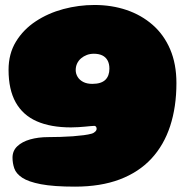

<svg xmlns="http://www.w3.org/2000/svg" viewBox="-20 -498 762 752"><path d="M274 233Q189.5 233 140.2 223.5Q91 214 67 198Q43 182 36 161.5Q29 141 29 119.5Q29 92.5 47.8 74.8Q66.5 57 98.2 48Q130 39 169 39Q191.5 39 216.5 38.2Q241.5 37.5 265 35.8Q288.5 34 307.8 31.5Q327 29 339 25.5Q344 24 347.5 21.8Q351 19.5 353.5 17Q356 14.5 357.2 11.8Q358.5 9 358.5 6Q358.5 3.5 357.5 1Q356.5 -1.5 354.5 -3.2Q352.5 -5 349 -5Q343 -5 334 -4Q325 -3 313.2 -2Q301.5 -1 287.5 0Q273.5 1 258 1Q178.5 1 124 -23Q69.5 -47 41.5 -97Q13.5 -147 13.5 -224.5Q13.5 -287.5 42.5 -335Q71.5 -382.5 120 -414.5Q168.5 -446.5 228.2 -462.5Q288 -478.5 350 -478.5Q417.5 -478.5 475.8 -458.8Q534 -439 578 -400.5Q622 -362 646.5 -304.8Q671 -247.5 671 -172.5Q671 -79.5 646.5 -4.5Q622 70.5 572.8 123.5Q523.5 176.5 448.8 204.8Q374 233 274 233ZM341.5 -169.5Q359 -169.5 371.8 -173.5Q384.5 -177.5 392.5 -185.2Q400.5 -193 404.5 -204Q408.5 -215 408.5 -229Q408.5 -248.5 401.2 -261.5Q394 -274.5 380.5 -281Q367 -287.5 347.5 -287.5Q333 -287.5 320.2 -282.8Q307.5 -278 297.5 -269.5Q287.5 -261 282 -249.2Q276.5 -237.5 276.5 -223.5Q276.5 -209.5 284 -197Q291.5 -184.5 306 -177Q320.5 -169.5 341.5 -169.5Z"/></svg>

Font: Gluten Black
Style: Regular
Weight: 900
Designer: Tyler Finck
Foundry: Etcetera Type Company
Version: Version 1.300